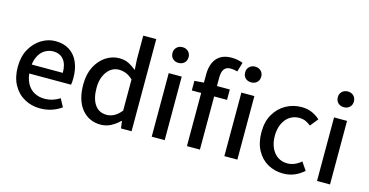

<svg xmlns="http://www.w3.org/2000/svg" viewBox="-75 -1068 2739 1427"><g transform="rotate(15 1294.0 -354.5)"><path d="M281 12Q215 12 160.5 -18.5Q106 -49 74.5 -106.5Q43 -164 43 -244Q43 -324 75 -381Q107 -438 158 -469.5Q209 -501 266 -501Q330 -501 374.5 -472Q419 -443 441.5 -391Q464 -339 464 -270Q464 -255 463 -241Q462 -227 460 -218H118L117 -287H378Q378 -353 349.5 -388Q321 -423 268 -423Q236 -423 205.5 -405Q175 -387 155.5 -347.5Q136 -308 137 -245Q138 -184 159.5 -144Q181 -104 216.5 -85Q252 -66 294 -66Q327 -66 356.5 -75Q386 -84 412 -101L445 -40Q413 -16 371.5 -2Q330 12 281 12Z M748 12Q657 12 602 -55.5Q547 -123 547 -244Q547 -323 576.5 -380.5Q606 -438 654 -469.5Q702 -501 757 -501Q798 -501 828.5 -486Q859 -471 889 -446L884 -527V-709H984V0H903L895 -55H891Q864 -27 827 -7.5Q790 12 748 12ZM772 -70Q803 -70 830.5 -85Q858 -100 884 -132V-372Q856 -398 829.5 -408Q803 -418 776 -418Q741 -418 712.5 -397Q684 -376 666.5 -337Q649 -298 649 -245Q649 -162 681 -116Q713 -70 772 -70Z M1139 0V-489H1239V0ZM1189 -581Q1162 -581 1144.5 -597.5Q1127 -614 1127 -642Q1127 -668 1144.5 -685Q1162 -702 1189 -702Q1216 -702 1233.5 -685Q1251 -668 1251 -642Q1251 -614 1233.5 -597.5Q1216 -581 1189 -581Z M1410 0V-552Q1410 -603 1426.5 -641Q1443 -679 1476.5 -700Q1510 -721 1563 -721Q1588 -721 1610.5 -716Q1633 -711 1649 -705L1628 -633Q1599 -641 1575 -641Q1542 -641 1526 -619.5Q1510 -598 1510 -553V0ZM1338 -409V-483L1416 -489H1609V-409Z M1698 0V-489H1798V0ZM1748 -581Q1721 -581 1703.5 -597.5Q1686 -614 1686 -642Q1686 -668 1703.5 -685Q1721 -702 1748 -702Q1775 -702 1792.5 -685Q1810 -668 1810 -642Q1810 -614 1792.5 -597.5Q1775 -581 1748 -581Z M2152 12Q2086 12 2033 -18Q1980 -48 1949 -105.5Q1918 -163 1918 -244Q1918 -326 1951.5 -383Q1985 -440 2040 -470.5Q2095 -501 2159 -501Q2206 -501 2241 -485Q2276 -469 2302 -445L2253 -384Q2235 -399 2213.5 -409Q2192 -419 2163 -419Q2122 -419 2090 -397.5Q2058 -376 2039.5 -336Q2021 -296 2021 -244Q2021 -192 2038.5 -152.5Q2056 -113 2088 -91Q2120 -69 2162 -69Q2192 -69 2219.5 -81Q2247 -93 2268 -112L2310 -51Q2279 -22 2239 -5Q2199 12 2152 12Z M2411 0V-489H2511V0ZM2461 -581Q2434 -581 2416.5 -597.5Q2399 -614 2399 -642Q2399 -668 2416.5 -685Q2434 -702 2461 -702Q2488 -702 2505.5 -685Q2523 -668 2523 -642Q2523 -614 2505.5 -597.5Q2488 -581 2461 -581Z"/></g></svg>

Font: Mada Medium
Style: Regular
Weight: 500
Designer: Khaled Hosny
Version: Version 1.5